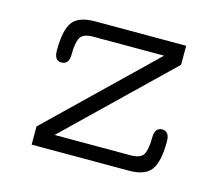

<svg xmlns="http://www.w3.org/2000/svg" viewBox="-73 -544 742 638"><g transform="rotate(15 298.5 -225.0)"><path d="M148.4 -50.8H409.2Q444.3 -50.8 454.1 -68.4Q463.9 -85.9 463.9 -126Q463.9 -161.1 489.3 -161.1Q514.6 -161.1 514.6 -126Q514.6 -57.6 494.1 -28.8Q473.6 0 417 0H83V-62.5L431.6 -399.4H187.5Q153.3 -399.4 143.6 -381.8Q133.8 -364.3 133.8 -324.2Q133.8 -289.1 107.4 -289.1Q83 -289.1 83 -324.2Q83 -393.6 103.5 -421.9Q124 -450.2 180.7 -450.2H494.1V-384.8Z"/></g></svg>

Font: Jura
Style: Book
Weight: 400
Version: Version 2.3